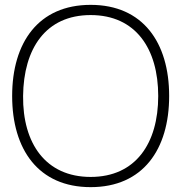

<svg xmlns="http://www.w3.org/2000/svg" viewBox="-20 -755 746 790"><path d="M353 15C568 15 676 -140 676 -360C676 -580 568 -735 353 -735C138 -735 30 -580 30 -360C30 -140 138 15 353 15ZM353 -27C168 -27 73 -165 75 -360C77 -555 168 -693 353 -693C538 -693 631 -555 631 -360C631 -165 538 -27 353 -27Z"/></svg>

Font: Vela Sans ExtLt
Style: Regular
Weight: 200
Designer: Principal design: Mikhail Sharanda - project Manrope.
Design modification: Ravid Balaliev
Foundry: Mikhail Sharanda
Version: Version 1.001